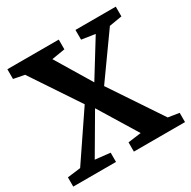

<svg xmlns="http://www.w3.org/2000/svg" viewBox="-165 -902 1053 1060"><g transform="rotate(-30 362.0 -371.5)"><path d="M90 -69.5 288 -362 84.5 -667.5 15 -681V-743H342.5V-681L258 -667L394.5 -440.5L535 -668L449 -681V-743H706V-681L625 -667.5L431 -395.5L648.5 -70L718.5 -59V0H392.5V-59L476 -70L326.5 -314.5L183 -69.5L278.5 -59V0H6V-59Z"/></g></svg>

Font: Merriweather 20pt
Style: Bold
Weight: 700
Version: Version 2.100